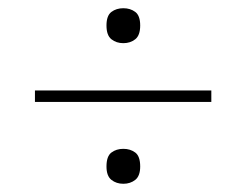

<svg xmlns="http://www.w3.org/2000/svg" viewBox="-20 -591 599 467"><path d="M65 -343V-371H494V-343ZM280 -144Q263 -144 251 -153.5Q239 -163 239 -186Q239 -211 251 -220Q263 -229 280 -229Q297 -229 309 -220Q321 -211 321 -186Q321 -163 309 -153.5Q297 -144 280 -144ZM280 -486Q263 -486 251 -495.5Q239 -505 239 -529Q239 -553 251 -562Q263 -571 280 -571Q297 -571 309 -562Q321 -553 321 -529Q321 -505 309 -495.5Q297 -486 280 -486Z"/></svg>

Font: Noto Serif Lao Thin
Style: Regular
Weight: 250
Designer: Monotype Design Team
Foundry: Monotype Imaging Inc.
Version: Version 2.003